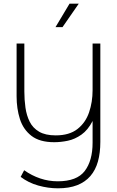

<svg xmlns="http://www.w3.org/2000/svg" viewBox="-20 -763 637 1041"><path d="M294 258Q241 258 187.5 243Q134 228 92 196L111 160Q152 189 198 204.5Q244 220 293 220Q397 220 439.5 164Q482 108 482 11V-107Q457 -58 421.5 -33Q386 -8 348 0Q310 8 274 8Q195 8 150.5 -26.5Q106 -61 88 -117.5Q70 -174 70 -241V-527H112V-267Q112 -222 118 -179.5Q124 -137 141 -103Q158 -69 192 -49Q226 -29 282 -29Q356 -29 400 -63.5Q444 -98 463 -154Q482 -210 482 -274V-527H524V6Q524 66 511 112.5Q498 159 470 191.5Q442 224 398.5 241Q355 258 294 258ZM281 -616 357 -743H407L319 -616Z"/></svg>

Font: Onest Thin
Style: Regular
Weight: 250
Designer: Dmitri Voloshin, Andrey Kudryavtsev
Foundry: Dmitri Voloshin, Andrey Kudryavtsev
Version: Version 1.000;gftools[0.9.33]